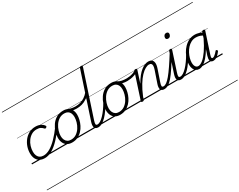

<svg xmlns="http://www.w3.org/2000/svg" viewBox="-160 -1861 3999 3207"><g transform="rotate(-30 1840.0 -257.5)"><path d="M240 17Q154 17 108 -35Q62 -87 62 -175Q62 -241 83.5 -302.5Q105 -364 145 -413Q185 -462 240 -490.5Q295 -519 362 -519Q418 -519 459 -498.5Q500 -478 520 -447Q527 -438 525 -431Q523 -424 513 -415Q503 -408 494.5 -408Q486 -408 479 -416Q460 -439 432 -454.5Q404 -470 356 -470Q301 -470 257.5 -444Q214 -418 182.5 -375Q151 -332 134.5 -279.5Q118 -227 118 -174Q118 -130 132.5 -98Q147 -66 175.5 -48.5Q204 -31 245 -31Q256 -31 261 -23.5Q266 -16 265 -6.5Q264 3 257.5 10Q251 17 240 17ZM0 490H523V500H0ZM0 -20H523V0H0ZM0 -505H523V-500H0ZM0 -1010H523V-1000H0Z M239 17Q230 17 225.5 10Q221 3 221.5 -6.5Q222 -16 228 -23.5Q234 -31 244 -31Q303 -31 367.5 -67.5Q432 -104 504.5 -177.5Q577 -251 656 -360Q662 -368 670.5 -366Q679 -364 684.5 -356.5Q690 -349 684 -341Q603 -222 527.5 -142.5Q452 -63 380.5 -23Q309 17 239 17ZM523 490V500ZM523 -20V0ZM523 -505V-500ZM523 -1010V-1000Z M767 19Q711 19 672.5 -4.5Q634 -28 614.5 -70.5Q595 -113 595 -168Q595 -222 614 -283Q633 -344 670.5 -398Q708 -452 764.5 -485.5Q821 -519 897 -519Q952 -519 990.5 -497Q1029 -475 1049 -434.5Q1069 -394 1069 -340Q1069 -298 1057.5 -249.5Q1046 -201 1022.5 -153.5Q999 -106 962.5 -67Q926 -28 877.5 -4.5Q829 19 767 19ZM773 -31Q832 -31 876.5 -61Q921 -91 951 -137.5Q981 -184 996 -236Q1011 -288 1011 -333Q1011 -375 997.5 -405.5Q984 -436 957 -452.5Q930 -469 891 -469Q833 -469 788.5 -440Q744 -411 713.5 -365Q683 -319 667 -267Q651 -215 651 -171Q651 -129 665.5 -97Q680 -65 707 -48Q734 -31 773 -31ZM523 490H1124V500H523ZM523 -20H1124V0H523ZM523 -505H1124V-500H523ZM523 -1010H1124V-1000H523Z M1119 -435Q1081 -435 1047 -440.5Q1013 -446 983 -456Q974 -458 971 -465.5Q968 -473 970 -480.5Q972 -488 977.5 -492.5Q983 -497 991 -495Q1023 -487 1054 -481.5Q1085 -476 1119 -476Q1163 -476 1206.5 -487.5Q1250 -499 1293 -526.5Q1336 -554 1376 -603Q1384 -613 1392.5 -608.5Q1401 -604 1404.5 -594Q1408 -584 1400 -576Q1356 -522 1309.5 -491Q1263 -460 1215 -447.5Q1167 -435 1119 -435ZM1125 490V500ZM1125 -20V0ZM1125 -505V-500ZM1125 -1010V-1000Z M1271 17Q1243 17 1226 7Q1209 -3 1202.5 -21Q1196 -39 1198 -63.5Q1200 -88 1209 -117L1499 -994Q1503 -1006 1509 -1010.5Q1515 -1015 1529 -1015Q1545 -1015 1551.5 -1009Q1558 -1003 1553 -991L1265 -118Q1250 -72 1253 -51.5Q1256 -31 1284 -31Q1295 -31 1299.5 -23.5Q1304 -16 1302.5 -7Q1301 2 1293 9.5Q1285 17 1271 17ZM1124 490H1448V500H1124ZM1124 -20H1448V0H1124ZM1124 -505H1448V-500H1124ZM1124 -1010H1448V-1000H1124Z M1270 17Q1259 17 1254 9.5Q1249 2 1250.5 -7Q1252 -16 1260.5 -23.5Q1269 -31 1284 -31Q1309 -31 1341 -51Q1373 -71 1408.5 -108Q1444 -145 1480.5 -195.5Q1517 -246 1551 -307Q1556 -316 1565 -315Q1574 -314 1580 -307.5Q1586 -301 1581 -292Q1544 -222 1505 -165Q1466 -108 1426 -67.5Q1386 -27 1347 -5Q1308 17 1270 17ZM1448 490V500ZM1448 -20V0ZM1448 -505V-500ZM1448 -1010V-1000Z M1692 19Q1636 19 1597.5 -4.5Q1559 -28 1539.5 -70.5Q1520 -113 1520 -168Q1520 -222 1539 -283Q1558 -344 1595.5 -398Q1633 -452 1689.5 -485.5Q1746 -519 1822 -519Q1877 -519 1915.5 -497Q1954 -475 1974 -434.5Q1994 -394 1994 -340Q1994 -298 1982.5 -249.5Q1971 -201 1947.5 -153.5Q1924 -106 1887.5 -67Q1851 -28 1802.5 -4.5Q1754 19 1692 19ZM1698 -31Q1757 -31 1801.5 -61Q1846 -91 1876 -137.5Q1906 -184 1921 -236Q1936 -288 1936 -333Q1936 -375 1922.5 -405.5Q1909 -436 1882 -452.5Q1855 -469 1816 -469Q1758 -469 1713.5 -440Q1669 -411 1638.5 -365Q1608 -319 1592 -267Q1576 -215 1576 -171Q1576 -129 1590.5 -97Q1605 -65 1632 -48Q1659 -31 1698 -31ZM1448 490H2049V500H1448ZM1448 -20H2049V0H1448ZM1448 -505H2049V-500H1448ZM1448 -1010H2049V-1000H1448Z M2077 -410Q2032 -410 1987.5 -420Q1943 -430 1897 -460Q1890 -464 1890 -471.5Q1890 -479 1894 -486Q1898 -493 1905 -495.5Q1912 -498 1919 -494Q1954 -471 1996.5 -462.5Q2039 -454 2090 -454Q2118 -454 2151.5 -459.5Q2185 -465 2216.5 -476.5Q2248 -488 2269 -505Q2277 -512 2284 -509.5Q2291 -507 2294.5 -500Q2298 -493 2296.5 -484.5Q2295 -476 2287 -470Q2256 -447 2218.5 -434Q2181 -421 2144 -415.5Q2107 -410 2077 -410ZM2050 490V500ZM2050 -20V0ZM2050 -505V-500ZM2050 -1010V-1000Z M2542 17Q2516 17 2499.5 7Q2483 -3 2477 -20.5Q2471 -38 2473 -62.5Q2475 -87 2485 -116L2563 -344Q2577 -386 2578 -413.5Q2579 -441 2565.5 -455Q2552 -469 2524 -469Q2493 -469 2451.5 -446.5Q2410 -424 2363.5 -375Q2317 -326 2268 -246.5Q2219 -167 2172 -53L2156 -4Q2153 6 2146.5 10.5Q2140 15 2125 15Q2113 15 2105 10Q2097 5 2101 -6L2260 -494Q2264 -506 2270 -510.5Q2276 -515 2289 -515Q2306 -515 2312 -509Q2318 -503 2314 -491L2240 -262Q2280 -333 2319.5 -382Q2359 -431 2398 -461.5Q2437 -492 2472.5 -505.5Q2508 -519 2539 -519Q2577 -519 2601.5 -500.5Q2626 -482 2631.5 -442.5Q2637 -403 2616 -340L2540 -117Q2524 -71 2527 -51Q2530 -31 2556 -31Q2566 -31 2570 -23.5Q2574 -16 2572.5 -7Q2571 2 2563.5 9.5Q2556 17 2542 17ZM2049 490H2720V500H2049ZM2049 -20H2720V0H2049ZM2049 -505H2720V-500H2049ZM2049 -1010H2720V-1000H2049Z M2542 17Q2531 17 2526 9.5Q2521 2 2522.5 -7Q2524 -16 2532.5 -23.5Q2541 -31 2556 -31Q2584 -31 2617 -54.5Q2650 -78 2693.5 -130Q2737 -182 2795 -267Q2853 -352 2930 -476Q2936 -486 2945.5 -485Q2955 -484 2960.5 -476Q2966 -468 2960 -459Q2875 -318 2814 -225.5Q2753 -133 2707 -80Q2661 -27 2622 -5Q2583 17 2542 17ZM2720 490V500ZM2720 -20V0ZM2720 -505V-500ZM2720 -1010V-1000Z M2868 17Q2840 17 2823.5 7Q2807 -3 2800 -21Q2793 -39 2795.5 -63.5Q2798 -88 2807 -117L2931 -494Q2935 -506 2941 -510.5Q2947 -515 2960 -515Q2977 -515 2983 -508.5Q2989 -502 2985 -491L2863 -118Q2848 -72 2850.5 -51.5Q2853 -31 2881 -31Q2892 -31 2896.5 -23.5Q2901 -16 2899 -7Q2897 2 2889.5 9.5Q2882 17 2868 17ZM3021 -683Q3003 -683 2991.5 -692Q2980 -701 2980 -719Q2980 -743 2995 -762.5Q3010 -782 3038 -782Q3055 -782 3066.5 -773Q3078 -764 3078 -745Q3078 -722 3063 -702.5Q3048 -683 3021 -683ZM2720 490H3045V500H2720ZM2720 -20H3045V0H2720ZM2720 -505H3045V-500H2720ZM2720 -1010H3045V-1000H2720Z M2867 17Q2856 17 2851 9.5Q2846 2 2847.5 -7Q2849 -16 2857.5 -23.5Q2866 -31 2881 -31Q2906 -31 2938 -51Q2970 -71 3005.5 -108Q3041 -145 3077.5 -195.5Q3114 -246 3148 -307Q3153 -316 3162 -315Q3171 -314 3177 -307.5Q3183 -301 3178 -292Q3141 -222 3102 -165Q3063 -108 3023 -67.5Q2983 -27 2944 -5Q2905 17 2867 17ZM3045 490V500ZM3045 -20V0ZM3045 -505V-500ZM3045 -1010V-1000Z M3216 17Q3182 17 3156.5 -1Q3131 -19 3117 -52.5Q3103 -86 3103 -131Q3103 -177 3117.5 -229.5Q3132 -282 3160 -333.5Q3188 -385 3228.5 -427Q3269 -469 3320.5 -494Q3372 -519 3435 -519Q3466 -519 3500.5 -510Q3535 -501 3565 -483L3569 -498Q3573 -508 3580 -511.5Q3587 -515 3599 -515Q3617 -515 3622 -508Q3627 -501 3623 -489L3493 -94Q3486 -73 3484.5 -59.5Q3483 -46 3488 -39Q3493 -32 3503 -32Q3519 -32 3536.5 -44Q3554 -56 3571 -73.5Q3588 -91 3602 -108Q3608 -116 3613.5 -116.5Q3619 -117 3627 -111Q3637 -104 3638 -97.5Q3639 -91 3635 -84Q3623 -67 3601.5 -43Q3580 -19 3552 -1.5Q3524 16 3492 16Q3467 16 3453.5 6.5Q3440 -3 3435 -20Q3430 -37 3432.5 -60Q3435 -83 3443 -109Q3452 -135 3461 -162Q3470 -189 3478 -216Q3431 -136 3385.5 -84Q3340 -32 3298 -7.5Q3256 17 3216 17ZM3159 -136Q3159 -106 3167 -82.5Q3175 -59 3190.5 -46Q3206 -33 3229 -33Q3268 -33 3318 -73.5Q3368 -114 3423 -193.5Q3478 -273 3535 -392L3549 -437Q3513 -457 3483 -463Q3453 -469 3426 -469Q3377 -469 3335.5 -447Q3294 -425 3261.5 -389Q3229 -353 3206 -309Q3183 -265 3171 -220Q3159 -175 3159 -136ZM3045 490H3680V500H3045ZM3045 -20H3680V0H3045ZM3045 -505H3680V-500H3045ZM3045 -1010H3680V-1000H3045Z"/></g></svg>

Font: Playwrite NZ Guides
Style: Regular
Weight: 400
Designer: Veronika Burian, José Scaglione
Foundry: TypeTogether
Version: Version 1.003